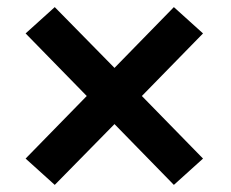

<svg xmlns="http://www.w3.org/2000/svg" viewBox="-20 -619 651 540"><path d="M52 -173 224 -349 52 -525 134 -599 302 -428 469 -599 551 -525 379 -349 551 -173 469 -99 302 -270 134 -99Z"/></svg>

Font: MaitreeSemiBold
Style: Regular
Weight: 600
Designer: CadsonDemak Team
Foundry: CadsonDemak
Version: Version 1.000